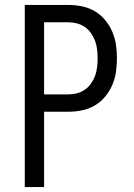

<svg xmlns="http://www.w3.org/2000/svg" viewBox="-20 -755 540 775"><path d="M80 0V-735H256Q283 -735 310.5 -729.5Q338 -724 362 -710Q386 -696 404 -674.5Q422 -653 433 -627.5Q444 -602 448 -574.5Q452 -547 452 -520Q452 -492 448 -464.5Q444 -437 433 -411.5Q422 -386 404 -364.5Q386 -343 362 -329Q338 -315 310.5 -309.5Q283 -304 256 -304H158V0ZM158 -374H256Q274 -374 291 -378.5Q308 -383 322.5 -393Q337 -403 347.5 -418Q358 -433 364 -449.5Q370 -466 372 -484Q374 -502 374 -520Q374 -537 372 -555Q370 -573 364 -589.5Q358 -606 347.5 -621Q337 -636 322.5 -646Q308 -656 291 -660.5Q274 -665 256 -665H158Z"/></svg>

Font: Iosevka NFM
Style: Regular
Weight: 400
Monospace: yes
Designer: Belleve Invis
Foundry: Belleve Invis
Version: Version 29.0.4; ttfautohint (v1.8.4);Nerd Fonts 3.3.0